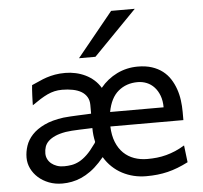

<svg xmlns="http://www.w3.org/2000/svg" viewBox="-55 -838 961 908"><g transform="rotate(-5 426.0 -384.5)"><path d="M600.6 -434.6Q546.9 -434.6 509 -403.1Q471.2 -371.6 459 -305.2H712.9Q712.9 -336.4 703.9 -360.6Q694.8 -384.8 679.4 -401.4Q664.1 -418 643.8 -426.3Q623.5 -434.6 600.6 -434.6ZM368.7 -236.8Q359.4 -236.3 342.8 -235.8Q326.2 -235.4 307.6 -234.6Q289.1 -233.9 271.2 -232.7Q253.4 -231.4 241.7 -229.5Q210.9 -224.1 190.9 -215.1Q170.9 -206.1 158.7 -194.3Q146.5 -182.6 141.6 -168Q136.7 -153.3 136.7 -136.7Q136.7 -122.1 142.8 -109.6Q148.9 -97.2 159.9 -88.1Q170.9 -79.1 186 -73.7Q201.2 -68.4 219.7 -68.4Q238.3 -68.4 256.3 -71.5Q274.4 -74.7 292.5 -84.2Q310.5 -93.8 329.3 -111.6Q348.1 -129.4 368.7 -158.7Q371.1 -161.6 373 -164.3Q375 -167 376 -170.9Q372.6 -186 370.6 -202.6Q368.7 -219.2 368.7 -236.8ZM607.9 -507.8Q645.5 -507.8 674.6 -498.3Q703.6 -488.8 725.1 -472.2Q746.6 -455.6 761 -433.1Q775.4 -410.6 784.4 -384.8Q793.5 -358.9 797.1 -331.1Q800.8 -303.2 800.8 -275.9V-236.8H454.1Q455.6 -193.8 468.5 -162.1Q481.4 -130.4 502.9 -109.6Q524.4 -88.9 553.2 -78.6Q582 -68.4 615.2 -68.4Q638.7 -68.4 661.1 -70.8Q683.6 -73.2 705.6 -79.1Q727.5 -85 749.3 -94.2Q771 -103.5 793.5 -117.2L803.2 -36.6Q777.3 -23.4 753.4 -14.2Q729.5 -4.9 705.3 1Q681.2 6.8 656.2 9.5Q631.3 12.2 603 12.2Q572.8 12.2 544.2 5.4Q515.6 -1.5 490 -14.9Q464.4 -28.3 442.9 -48.6Q421.4 -68.8 405.3 -95.7Q399.9 -89.4 394.3 -83.3Q388.7 -77.1 383.3 -70.8Q361.8 -47.9 339.6 -32Q317.4 -16.1 295.2 -6.3Q272.9 3.4 250.2 7.8Q227.5 12.2 205.1 12.2Q170.4 12.2 141.4 1Q112.3 -10.3 91.3 -29.1Q70.3 -47.9 58.3 -72.5Q46.4 -97.2 46.4 -124.5Q46.4 -152.3 55.7 -180.2Q64.9 -208 86.9 -231.7Q108.9 -255.4 145.5 -272.9Q182.1 -290.5 236.8 -297.9Q249.5 -299.3 268.8 -300.5Q288.1 -301.8 307.9 -302.5Q327.6 -303.2 344.5 -304Q361.3 -304.7 368.7 -305.2V-346.7Q368.7 -368.7 359.1 -384.5Q349.6 -400.4 332.8 -410.4Q315.9 -420.4 292.5 -425Q269 -429.7 241.7 -429.7Q222.2 -429.7 205.3 -425.8Q188.5 -421.9 171.6 -414.1Q154.8 -406.2 137 -395Q119.1 -383.8 97.7 -368.7Q97.7 -376.5 98.1 -389.4Q98.6 -402.3 99.1 -416.3Q99.6 -430.2 100.6 -443.1Q101.6 -456.1 102.5 -463.9Q121.6 -471.7 138.7 -479.7Q155.8 -487.8 174.3 -493.9Q192.9 -500 214.4 -503.9Q235.8 -507.8 263.7 -507.8Q288.6 -507.8 312.7 -502.4Q336.9 -497.1 358.6 -486.6Q380.4 -476.1 398.7 -460Q417 -443.8 429.7 -422.4Q462.9 -462.9 508.8 -485.4Q554.7 -507.8 607.9 -507.8ZM617.7 -781.2 412.6 -571.3H334.5L505.4 -781.2Z"/></g></svg>

Font: Andika Am
Style: Regular
Weight: 400
Designer: Victor Gaultney, Annie Olsen, Julie Remington, Don Collingsworth, Eric Hays, Becca Hirsbrunner
Foundry: SIL International
Version: Version 5.000